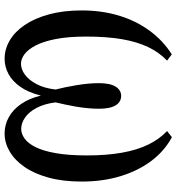

<svg xmlns="http://www.w3.org/2000/svg" viewBox="16 -806 802 874"><g transform="rotate(90 417.0 -369.0)"><path d="M247.5 11Q204 11 164.2 -12.2Q124.5 -35.5 94 -80.2Q63.5 -125 45.5 -190.5Q27.5 -256 27.5 -339.5Q27.5 -431.5 51.2 -509.8Q75 -588 119.8 -649Q164.5 -710 227.5 -750L256 -728.5Q218.5 -693 194.2 -642.2Q170 -591.5 158.2 -522Q146.5 -452.5 146.5 -361Q146.5 -279.5 157.5 -222.8Q168.5 -166 186.8 -130.8Q205 -95.5 226.8 -79.5Q248.5 -63.5 270 -63.5Q295.5 -63.5 320 -81.5Q344.5 -99.5 363 -134.5Q381.5 -169.5 387.5 -221Q382 -242 377 -266.2Q372 -290.5 367.8 -316.2Q363.5 -342 361 -367.8Q358.5 -393.5 358.5 -418Q358.5 -468.5 374.2 -494Q390 -519.5 416.5 -519.5Q444 -519.5 459.5 -494.5Q475 -469.5 475 -418Q475 -393.5 472.5 -367.8Q470 -342 465.8 -316.2Q461.5 -290.5 456.2 -266.2Q451 -242 446 -221Q452.5 -170 470.8 -135.2Q489 -100.5 514.5 -82.5Q540 -64.5 566.5 -64.5Q589 -64.5 610.8 -80Q632.5 -95.5 649.8 -130Q667 -164.5 677.2 -222Q687.5 -279.5 687.5 -363Q687.5 -453.5 675.2 -522.5Q663 -591.5 638.5 -642.2Q614 -693 576.5 -728.5L604.5 -750.5Q666.5 -717.5 711.8 -657.8Q757 -598 781.8 -517Q806.5 -436 806.5 -339.5Q806.5 -254.5 788.5 -189Q770.5 -123.5 739.5 -79Q708.5 -34.5 669.2 -11.8Q630 11 587.5 11Q548 11 513.5 -8Q479 -27 453.5 -63.8Q428 -100.5 415 -154Q401 -97.5 375.5 -61Q350 -24.5 317 -6.8Q284 11 247.5 11Z"/></g></svg>

Font: Merriweather 72pt Medium
Style: Regular
Weight: 500
Version: Version 2.100